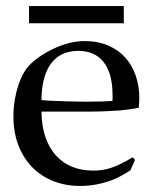

<svg xmlns="http://www.w3.org/2000/svg" viewBox="-20 -610 519 642"><path d="M431.6 -75.7 416 -40.5Q399.4 -29.8 387.2 -23.2Q375 -16.6 366.7 -12.7Q341.8 -2 311.8 4.9Q281.7 11.7 247.1 11.7Q199.2 11.7 158.4 -4.4Q117.7 -20.5 88.1 -50.5Q58.6 -80.6 41.7 -123.8Q24.9 -167 24.9 -220.7Q24.9 -249.5 29.3 -275.6Q33.7 -301.8 40.8 -323.5Q47.9 -345.2 56.9 -361.8Q65.9 -378.4 75.2 -388.7Q89.4 -404.3 110.6 -419.2Q131.8 -434.1 156.7 -446Q181.6 -458 208.5 -465.3Q235.4 -472.7 261.7 -472.7Q307.1 -472.7 341.8 -457.8Q376.5 -442.9 399.4 -417Q422.4 -391.1 434.1 -356.4Q445.8 -321.8 445.8 -282.7Q445.8 -275.9 445.3 -267.6Q444.8 -259.3 443.8 -249.5Q408.7 -243.2 380.9 -240.7Q354.5 -238.8 328.1 -237.8Q301.8 -236.8 275.4 -236.8H118.7Q119.1 -188 132.1 -151.1Q145 -114.3 167.7 -89.4Q190.4 -64.5 221.9 -52Q253.4 -39.6 291.5 -39.6Q307.6 -39.6 322.3 -41.7Q336.9 -43.9 352.3 -49.1Q367.7 -54.2 385 -62.7Q402.3 -71.3 423.8 -84ZM118.7 -275.4Q132.3 -273.9 155.5 -272.9Q178.7 -272 202.4 -271.2Q226.1 -270.5 245.4 -270.3Q264.6 -270 270.5 -270Q303.2 -270 324.5 -270.8Q345.7 -271.5 356 -272.5Q356.4 -278.3 356.4 -282.7Q356.4 -287.1 356.4 -290.5Q356.4 -329.6 348.4 -357.7Q340.3 -385.7 325.2 -404.1Q310.1 -422.4 289.1 -431.2Q268.1 -439.9 241.7 -439.9Q214.8 -439.9 192.4 -430.7Q169.9 -421.4 153.6 -401.4Q137.2 -381.3 128.2 -350.3Q119.1 -319.3 118.7 -275.4ZM77.1 -589.8H394V-532.2H77.1Z"/></svg>

Font: XB Kayhan
Style: Regular
Weight: 400
Designer: Behnam
Foundry: Irmug
Version: Version 7.300 2009